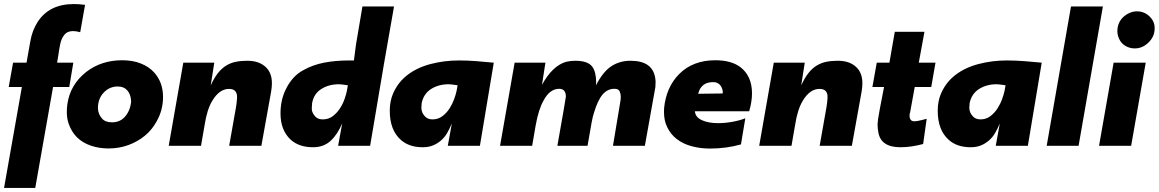

<svg xmlns="http://www.w3.org/2000/svg" viewBox="-23 -720 5721 948"><path d="M151 208H-3L85 -290.5H20L41.5 -410.5H108Q117.5 -463.5 126.8 -516.5Q136 -569.5 162.5 -611Q219.5 -700 341.5 -700Q369.5 -700 397 -696L373 -561Q354 -566.5 337 -566.5Q309 -566.5 294.5 -548Q280 -529.5 274.5 -503.2Q269 -477 265.5 -450.5Q263 -431.5 259 -410.5H339L319 -290.5H239Z M512.5 13Q466 13 425.2 -1Q384.5 -15 357 -42.2Q329.5 -69.5 315.5 -110.5Q306.5 -137.5 307 -169.5Q307 -186.5 309.5 -205Q323 -302 403 -365Q477.5 -422.5 580.5 -422.5Q632.5 -422.5 672.5 -406.5Q712.5 -390.5 738 -362.5Q782 -313.5 782 -241Q782 -176 750 -120Q727.5 -79 692.5 -50Q657.5 -21 611.5 -4Q565.5 13 512.5 13ZM530 -116Q567.5 -116 591.5 -141Q619.5 -170.5 624.5 -218.5L623.5 -229.5Q621 -256 604.8 -274.5Q588.5 -293 558 -293Q518 -293 489.2 -263Q460.5 -233 460.5 -185.5Q461.5 -156.5 480.5 -135Q496.5 -116 530 -116Z M1267.5 0H1108.5L1142 -189.5Q1146 -211 1147.5 -237.5L1147 -250.5Q1144.5 -265.5 1135.2 -273.2Q1126 -281 1107.5 -281Q1060.5 -281 1025.5 -223Q999 -180 987 -101L969.5 0H810L882 -410.5H1035L1017.5 -298.5Q1034.5 -335.5 1053 -359Q1071.5 -382.5 1093.5 -396Q1115.5 -409.5 1141.2 -414.8Q1167 -420 1198 -420Q1258 -420 1291 -387Q1320 -358 1319.5 -308Q1319.5 -289.5 1315.5 -266.5Z M1522.5 7Q1453 7 1411.5 -31Q1362 -77.5 1362 -160Q1362 -225.5 1387.5 -277.5Q1402 -308.5 1424.2 -333.8Q1446.5 -359 1476.5 -374.5Q1522 -400 1578 -410.8Q1634 -421.5 1701 -421.5H1724.5L1734.5 -499L1766.5 -688H1922.5L1872.5 -402.5L1804.5 0H1646.5L1666.5 -110.5Q1642.5 -54.5 1608.5 -23.8Q1574.5 7 1522.5 7ZM1570.5 -130.5Q1599.5 -130.5 1620.2 -146.5Q1641 -162.5 1655.5 -184.8Q1670 -207 1678.2 -231Q1686.5 -255 1689.5 -270.2Q1692.5 -285.5 1694.5 -299Q1661 -304 1650 -304Q1601 -304 1563.8 -280.8Q1526.5 -257.5 1518 -210.5Q1517 -205.5 1516.5 -187L1517 -174.5Q1521 -158.5 1533.8 -144.5Q1546.5 -130.5 1570.5 -130.5Z M2064.5 7Q1996.5 7 1956 -29.5Q1901.5 -77.5 1901.5 -173.5Q1901.5 -220 1917.5 -257.5Q1941.5 -313.5 1989 -350Q2036.5 -386.5 2103.5 -404Q2170.5 -421.5 2243 -421.5Q2286 -421.5 2328.2 -418.2Q2370.5 -415 2415 -410.5L2346.5 0H2188L2208 -110.5Q2197.5 -85 2184.8 -63.2Q2172 -41.5 2154 -26Q2136 -10.5 2114.2 -1.8Q2092.5 7 2064.5 7ZM2112.5 -130.5Q2140.5 -130.5 2161.5 -146.5Q2182.5 -162.5 2196.8 -184.8Q2211 -207 2219.5 -231Q2228 -255 2231.2 -270.2Q2234.5 -285.5 2236.5 -299Q2203 -304 2192 -304Q2142.5 -304 2105.5 -280.5Q2068.5 -257 2059 -210.5Q2058 -205.5 2057.5 -188Q2057.5 -163 2076.5 -144Q2090 -130.5 2112.5 -130.5Z M3161 0H3003.5L3041 -225L3042 -241L3041 -254.5Q3038.5 -268 3032.2 -274.8Q3026 -281.5 3010 -281.5Q2976.5 -281.5 2952.5 -253.5Q2928.5 -225.5 2910 -164Q2903 -143 2898 -114.5L2878 0H2729Q2770.5 -233.5 2771 -242.5Q2771 -281.5 2738 -281.5Q2691.5 -281.5 2661 -224Q2636 -180 2622 -101.5L2604.5 0H2446L2518 -410.5H2670L2653 -301Q2705 -396 2773 -415Q2794.5 -420 2817 -420Q2879.5 -420 2901 -391Q2920 -366 2920.5 -315L2919.5 -298.5Q2954 -365.5 2995.2 -392.8Q3036.5 -420 3090 -420Q3145 -420 3175.5 -398.5Q3211.5 -373 3214 -317L3213 -290.5Q3212 -283 3161 0Z M3482 13.5Q3435.5 13.5 3393 2.2Q3350.5 -9 3319 -33Q3287.5 -57 3270 -95Q3255.5 -125.5 3255.5 -167L3256 -186.5Q3266.5 -289 3329 -353Q3397 -422.5 3509 -422.5Q3585 -422.5 3630 -390.5Q3690 -346.5 3690 -259Q3690 -217.5 3676 -170.5H3408Q3410.5 -141.5 3442.2 -126.8Q3474 -112 3522 -112Q3557 -112 3593 -118.5Q3629 -125 3657 -136L3635.5 -7Q3563.5 13.5 3482 13.5ZM3424 -257 3545 -258.5 3546 -265.5 3544 -277.5Q3541.5 -287 3536 -295.5Q3530.5 -304 3521.2 -309.2Q3512 -314.5 3501 -314.5Q3473 -314.5 3458 -305.5Q3433 -291.5 3424 -257Z M4183 0H4024L4057.5 -189.5Q4061.5 -211 4063 -237.5L4062.5 -250.5Q4060 -265.5 4050.8 -273.2Q4041.5 -281 4023 -281Q3976 -281 3941 -223Q3914.5 -180 3902.5 -101L3885 0H3725.5L3797.5 -410.5H3950.5L3933 -298.5Q3950 -335.5 3968.5 -359Q3987 -382.5 4009 -396Q4031 -409.5 4056.8 -414.8Q4082.5 -420 4113.5 -420Q4173.5 -420 4206.5 -387Q4235.5 -358 4235 -308Q4235 -289.5 4231 -266.5Z M4423 7Q4327 7 4314 -65.5Q4310 -84.5 4310 -107L4312.5 -132Q4315.5 -156 4342 -290.5H4284.5L4306 -410.5H4368.5L4395 -563H4541.5L4513.5 -410.5H4596L4575 -290.5H4493.5L4469.5 -158.5L4470 -165.5Q4467.5 -156 4468 -148L4468.5 -140Q4472.5 -121 4491 -121Q4497.5 -121 4506.8 -122.5Q4516 -124 4528.2 -127.2Q4540.5 -130.5 4552.5 -133.5L4535 -9Q4476 7 4423 7Z M4770 7Q4702 7 4661.5 -29.5Q4607 -77.5 4607 -173.5Q4607 -220 4623 -257.5Q4647 -313.5 4694.5 -350Q4742 -386.5 4809 -404Q4876 -421.5 4948.5 -421.5Q4991.5 -421.5 5033.8 -418.2Q5076 -415 5120.5 -410.5L5052 0H4893.5L4913.5 -110.5Q4903 -85 4890.2 -63.2Q4877.5 -41.5 4859.5 -26Q4841.5 -10.5 4819.8 -1.8Q4798 7 4770 7ZM4818 -130.5Q4846 -130.5 4867 -146.5Q4888 -162.5 4902.2 -184.8Q4916.5 -207 4925 -231Q4933.5 -255 4936.8 -270.2Q4940 -285.5 4942 -299Q4908.5 -304 4897.5 -304Q4848 -304 4811 -280.5Q4774 -257 4764.5 -210.5Q4763.5 -205.5 4763 -188Q4763 -163 4782 -144Q4795.5 -130.5 4818 -130.5Z M5302.5 0H5145L5265 -688H5422.5Z M5580 -481Q5562.5 -481 5546.5 -487.2Q5530.5 -493.5 5519 -504.8Q5507.5 -516 5500.8 -532.5Q5494 -549 5494 -566.5Q5494 -587.5 5501.5 -605Q5509 -622.5 5522.5 -635.2Q5536 -648 5553.8 -656Q5571.5 -664 5590.5 -664Q5626.5 -664 5652.2 -639.5Q5678 -615 5678 -583V-578.5Q5678 -540 5648.2 -510.5Q5618.5 -481 5580 -481ZM5562 0H5403.5L5475.5 -410.5H5634Z"/></svg>

Font: Lucymar Sans ExtraBold
Style: Italic
Weight: 800
Italic angle: -10°
Foundry: The League of Moveable Type (original font) / Main changes by Cristiano Sobral with portions from Mirco Monsees
Version: Version 2.00;August 30, 2020;FontCreator 13.0.0.2681 64-bit